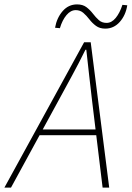

<svg xmlns="http://www.w3.org/2000/svg" viewBox="-62 -852 598 872"><path d="M-42 0 320 -660H350L434 0H404L356 -396Q350 -452 343 -509Q336 -566 330 -626H326Q296 -565 266 -510Q236 -455 204 -396L-12 0ZM104 -238 112 -264H392L386 -238ZM416 -722Q391 -722 374 -734.5Q357 -747 344 -764Q331 -781 316.5 -793.5Q302 -806 282 -806Q259 -806 240 -783.5Q221 -761 210 -724L188 -726Q196 -771 222.5 -801.5Q249 -832 288 -832Q314 -832 330.5 -819.5Q347 -807 360 -790Q373 -773 387 -760.5Q401 -748 422 -748Q445 -748 463.5 -770.5Q482 -793 494 -830L516 -828Q509 -783 482 -752.5Q455 -722 416 -722Z"/></svg>

Font: Source Sans 3 ExtraLight
Style: Italic
Weight: 250
Italic angle: -11°
Designer: Paul D. Hunt
Foundry: Adobe
Version: Version 3.046;hotconv 1.0.118;makeotfexe 2.5.65603